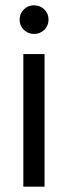

<svg xmlns="http://www.w3.org/2000/svg" viewBox="-20 -704 257 724"><path d="M108 -576Q86 -576 70 -591.5Q54 -607 54 -630Q54 -653 70 -668.5Q86 -684 108 -684Q131 -684 147 -668.5Q163 -653 163 -630Q163 -607 147 -591.5Q131 -576 108 -576ZM68 0V-500H148V0Z"/></svg>

Font: Epunda Sans
Style: Regular
Weight: 400
Designer: Simon Atzbach
Foundry: typofactur
Version: Version 2.204; ttfautohint (v1.8.4.7-5d5b)